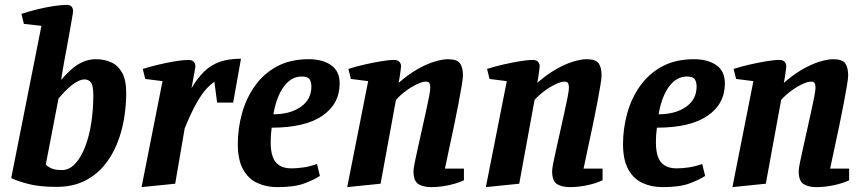

<svg xmlns="http://www.w3.org/2000/svg" viewBox="-20 -758 3556 788"><path d="M211 9Q141 9 94.5 -3.5Q48 -16 26 -27L150 -652L78 -660L68 -701Q98 -711 132.5 -719.5Q167 -728 199.5 -733Q232 -738 255 -738Q268 -738 274 -730.5Q280 -723 280 -713Q280 -708 276 -685.5Q272 -663 266.5 -631Q261 -599 254.5 -564.5Q248 -530 242.5 -500Q237 -470 234 -450.5Q231 -431 231 -430Q255 -458 277.5 -477Q300 -496 324 -505.5Q348 -515 373 -515Q409 -515 437 -502Q465 -489 481.5 -459Q498 -429 498 -376Q498 -324 489 -270Q480 -216 459.5 -166Q439 -116 405.5 -76.5Q372 -37 324 -14Q276 9 211 9ZM234 -60Q264 -60 288 -85.5Q312 -111 329 -154.5Q346 -198 354.5 -253Q363 -308 363 -366Q363 -406 353.5 -419Q344 -432 327 -432Q315 -432 301.5 -425.5Q288 -419 274 -408Q260 -397 246 -382.5Q232 -368 220 -353L168 -83Q178 -72 193.5 -66Q209 -60 234 -60Z M561 10 647 -425 576 -434 566 -475Q594 -484 629.5 -492.5Q665 -501 698.5 -506.5Q732 -512 754 -512Q768 -512 775 -504.5Q782 -497 782 -485Q782 -482 778.5 -463.5Q775 -445 771.5 -425.5Q768 -406 766 -396Q790 -437 817.5 -464Q845 -491 881.5 -504Q918 -517 969 -517L937 -337H871L860 -422Q844 -412 825.5 -391.5Q807 -371 785.5 -333Q764 -295 738 -231L699 -4Z M1118 10Q1073 10 1036 -7Q999 -24 977.5 -63Q956 -102 956 -167Q956 -230 973 -292Q990 -354 1025.5 -404.5Q1061 -455 1116 -485Q1171 -515 1247 -515Q1304 -515 1339 -490.5Q1374 -466 1374 -416Q1374 -331 1302.5 -282.5Q1231 -234 1095 -234Q1093 -217 1092 -204.5Q1091 -192 1091 -172Q1091 -139 1099 -115.5Q1107 -92 1126 -79.5Q1145 -67 1176 -67Q1199 -67 1226 -71Q1253 -75 1281 -85L1293 -36Q1269 -20 1228.5 -5Q1188 10 1118 10ZM1102 -289Q1171 -289 1214.5 -319.5Q1258 -350 1258 -403Q1258 -420 1251 -432Q1244 -444 1218 -444Q1176 -444 1145.5 -403.5Q1115 -363 1102 -289Z M1405 10 1491 -425 1420 -434 1410 -475Q1440 -485 1475.5 -493Q1511 -501 1543.5 -506.5Q1576 -512 1598 -512Q1612 -512 1619 -504.5Q1626 -497 1626 -486Q1626 -481 1624 -467.5Q1622 -454 1620 -440Q1618 -426 1616 -418Q1655 -452 1692.5 -473.5Q1730 -495 1763 -505Q1796 -515 1818 -515Q1856 -515 1868 -498Q1880 -481 1880 -448Q1880 -437 1875 -407Q1870 -377 1862 -334.5Q1854 -292 1844 -244.5Q1834 -197 1824 -150.5Q1814 -104 1806 -66H1884V-18Q1856 -5 1819.5 2.5Q1783 10 1751 10Q1717 10 1697 -2.5Q1677 -15 1677 -56Q1677 -65 1682 -90.5Q1687 -116 1695 -151Q1703 -186 1711.5 -225Q1720 -264 1728 -299.5Q1736 -335 1741 -361.5Q1746 -388 1746 -398Q1746 -406 1743.5 -414.5Q1741 -423 1727 -423Q1714 -423 1691.5 -412.5Q1669 -402 1646 -385Q1623 -368 1605 -348L1542 -4Z M1974 10 2060 -425 1989 -434 1979 -475Q2009 -485 2044.5 -493Q2080 -501 2112.5 -506.5Q2145 -512 2167 -512Q2181 -512 2188 -504.5Q2195 -497 2195 -486Q2195 -481 2193 -467.5Q2191 -454 2189 -440Q2187 -426 2185 -418Q2224 -452 2261.5 -473.5Q2299 -495 2332 -505Q2365 -515 2387 -515Q2425 -515 2437 -498Q2449 -481 2449 -448Q2449 -437 2444 -407Q2439 -377 2431 -334.5Q2423 -292 2413 -244.5Q2403 -197 2393 -150.5Q2383 -104 2375 -66H2453V-18Q2425 -5 2388.5 2.5Q2352 10 2320 10Q2286 10 2266 -2.5Q2246 -15 2246 -56Q2246 -65 2251 -90.5Q2256 -116 2264 -151Q2272 -186 2280.5 -225Q2289 -264 2297 -299.5Q2305 -335 2310 -361.5Q2315 -388 2315 -398Q2315 -406 2312.5 -414.5Q2310 -423 2296 -423Q2283 -423 2260.5 -412.5Q2238 -402 2215 -385Q2192 -368 2174 -348L2111 -4Z M2699 10Q2654 10 2617 -7Q2580 -24 2558.5 -63Q2537 -102 2537 -167Q2537 -230 2554 -292Q2571 -354 2606.5 -404.5Q2642 -455 2697 -485Q2752 -515 2828 -515Q2885 -515 2920 -490.5Q2955 -466 2955 -416Q2955 -331 2883.5 -282.5Q2812 -234 2676 -234Q2674 -217 2673 -204.5Q2672 -192 2672 -172Q2672 -139 2680 -115.5Q2688 -92 2707 -79.5Q2726 -67 2757 -67Q2780 -67 2807 -71Q2834 -75 2862 -85L2874 -36Q2850 -20 2809.5 -5Q2769 10 2699 10ZM2683 -289Q2752 -289 2795.5 -319.5Q2839 -350 2839 -403Q2839 -420 2832 -432Q2825 -444 2799 -444Q2757 -444 2726.5 -403.5Q2696 -363 2683 -289Z M2986 10 3072 -425 3001 -434 2991 -475Q3021 -485 3056.5 -493Q3092 -501 3124.5 -506.5Q3157 -512 3179 -512Q3193 -512 3200 -504.5Q3207 -497 3207 -486Q3207 -481 3205 -467.5Q3203 -454 3201 -440Q3199 -426 3197 -418Q3236 -452 3273.5 -473.5Q3311 -495 3344 -505Q3377 -515 3399 -515Q3437 -515 3449 -498Q3461 -481 3461 -448Q3461 -437 3456 -407Q3451 -377 3443 -334.5Q3435 -292 3425 -244.5Q3415 -197 3405 -150.5Q3395 -104 3387 -66H3465V-18Q3437 -5 3400.5 2.5Q3364 10 3332 10Q3298 10 3278 -2.5Q3258 -15 3258 -56Q3258 -65 3263 -90.5Q3268 -116 3276 -151Q3284 -186 3292.5 -225Q3301 -264 3309 -299.5Q3317 -335 3322 -361.5Q3327 -388 3327 -398Q3327 -406 3324.5 -414.5Q3322 -423 3308 -423Q3295 -423 3272.5 -412.5Q3250 -402 3227 -385Q3204 -368 3186 -348L3123 -4Z"/></svg>

Font: Manuale
Style: Bold Italic
Weight: 700
Italic angle: -11°
Version: Version 1.002